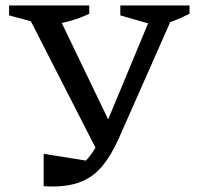

<svg xmlns="http://www.w3.org/2000/svg" viewBox="-20 -673 718 699"><path d="M139 5V-113L320 -84L269 -64Q286 -80 301 -97.5Q316 -115 329.5 -139Q343 -163 357 -198L542 -643H607V-609L412 -168Q385 -108 353.5 -69.5Q322 -31 278 -12.5Q234 6 169 6Q162 6 154.5 5.5Q147 5 139 5ZM338 -115 83 -614V-643H179L385 -215ZM147 -581 13 -617V-653H305V-623Q270 -606 230.5 -595.5Q191 -585 147 -581ZM543 -581 418 -617V-653H670V-623Q637 -606 608 -595.5Q579 -585 543 -581Z"/></svg>

Font: Piazzolla 24pt Medium
Style: Regular
Weight: 500
Designer: Juan Pablo del Peral
Foundry: Huerta Tipografica
Version: Version 2.005